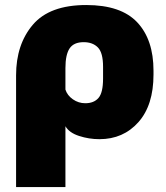

<svg xmlns="http://www.w3.org/2000/svg" viewBox="-20 -552 669 775"><path d="M44.9 203.1H244.1V-42.5Q259.3 -16.1 299.3 -3.2Q339.4 9.8 381.3 9.8Q477.5 9.8 538.6 -58.8Q599.6 -127.4 599.6 -251V-266.6Q599.6 -392.1 533.9 -461.9Q468.3 -531.7 328.1 -531.7Q180.2 -531.7 112.5 -452.1Q44.9 -372.6 44.9 -248ZM324.2 -135.3Q296.9 -135.3 274.2 -151.1Q251.5 -167 244.1 -190.4V-277.3Q244.1 -331.5 261 -356.7Q277.8 -381.8 317.9 -381.8Q354 -381.8 375 -360.6Q396 -339.4 396 -282.2V-234.9Q396 -177.7 377.4 -156.5Q358.9 -135.3 324.2 -135.3Z"/></svg>

Font: Roboto Flex
Style: Optical Size 14.0 Weight 1000 Grade 0.00 Width 100 Slant 0.00 Parametric Thick Stroke 96 Parametric Thin Stroke 79 Parametric Counter Width 468 Parametric Uppercase Height 712 Parametric Lowercase Height 514 Parametric Ascender Height 750 Parametric Descender Depth -203.00 Parametric Figure Height 738
Weight: 1000
Designer: Berlow after Robertson
Foundry: Google
Version: Version 3.000